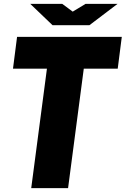

<svg xmlns="http://www.w3.org/2000/svg" viewBox="-20 -970 648 990"><path d="M331 0H141L222 -616H47L68 -780H608L587 -616H412ZM301 -950 355 -910 421 -950H586L441 -840H251L136 -950Z"/></svg>

Font: Tanohe Sans Black
Style: Italic
Weight: 900
Designer: Village Type and Design LLC & Cristiano Sobral
Foundry: Cooper Hewitt Smithsonian Design Museum
Version: Version 1.00;January 12, 2020;FontCreator 12.0.0.2547 64-bit